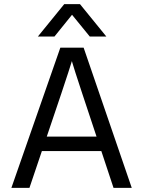

<svg xmlns="http://www.w3.org/2000/svg" viewBox="-20 -903 688 923"><path d="M364.6 -883H288.7L162 -727.3H241.7L326.3 -832L411.6 -727.3H491.3ZM34.8 0 270.1 -674H382L613.3 0H525.7L431.2 -285.2Q395.9 -391.1 374.7 -455.3Q353.5 -519.4 342.9 -552.7Q332.2 -586 328.9 -597.7Q325.6 -609.4 325.6 -609.4Q325.6 -609.4 321.9 -597.7Q318.3 -586 307.6 -552.7Q296.9 -519.4 275.3 -454.9Q253.7 -390.3 217.7 -284.4L121.6 0ZM148.4 -176.7V-246.2H499.8V-176.7Z"/></svg>

Font: Hind Variable Light
Style: Regular
Weight: 300
Designer: Manushi Parikh, Satya Rajpurohit
Foundry: Indian Type Foundry
Version: Version 3.000